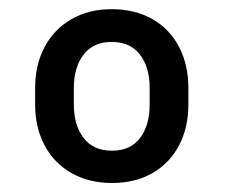

<svg xmlns="http://www.w3.org/2000/svg" viewBox="-20 -741 498 424"><path d="M226.6 -720.7Q278.3 -720.7 316.7 -698.7Q355 -676.8 375.5 -637.2Q396 -597.7 396 -547.4V-509.8Q396 -459.5 375.5 -420.2Q355 -380.9 316.9 -358.9Q278.8 -336.9 227.5 -336.9Q176.3 -336.9 137.7 -358.9Q99.1 -380.9 78.4 -420.2Q57.6 -459.5 57.6 -509.8V-547.4Q57.6 -597.7 78.4 -637Q99.1 -676.3 137.5 -698.5Q175.8 -720.7 226.6 -720.7ZM227.5 -408.2Q268.1 -408.2 289.3 -436.3Q310.5 -464.4 310.5 -509.8V-547.4Q310.5 -592.3 289.1 -620.4Q267.6 -648.4 226.6 -648.4Q186 -648.4 164.6 -620.4Q143.1 -592.3 143.1 -547.4V-509.8Q143.1 -464.4 164.6 -436.3Q186 -408.2 227.5 -408.2Z"/></svg>

Font: Heebo ExtraBold
Style: Regular
Weight: 800
Designer: Oded Ezer
Foundry: Meir Sadan
Version: Version 2.001; ttfautohint (v1.5.14-ce02) -l 8 -r 50 -G 200 